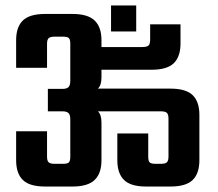

<svg xmlns="http://www.w3.org/2000/svg" viewBox="-20 -682 798 702"><path d="M603 -358Q660 -358 684.5 -334Q709 -310 709 -262V-96Q709 -48 684.5 -24Q660 0 603 0H514Q458 0 433.5 -24Q409 -48 409 -96V-194H522V-109Q522 -93 527.5 -88Q533 -83 549 -83H568Q584 -83 590 -88.5Q596 -94 596 -109V-248Q596 -264 590 -269.5Q584 -275 568 -275H338Q351 -263 351 -234V-96Q351 -48 326 -24Q301 0 245 0H145Q88 0 63.5 -24Q39 -48 39 -96V-202H152V-109Q152 -94 158 -88.5Q164 -83 180 -83H210Q226 -83 231.5 -88Q237 -93 237 -109V-245Q237 -262 230.5 -268.5Q224 -275 208 -275H155V-357H208Q224 -357 230.5 -363.5Q237 -370 237 -387V-522Q237 -538 231.5 -543Q226 -548 210 -548H180Q164 -548 158 -542.5Q152 -537 152 -522V-434H39V-535Q39 -583 63.5 -607Q88 -631 145 -631H245Q301 -631 326 -607Q351 -583 351 -535V-510H500Q517 -510 523 -515.5Q529 -521 529 -538V-593H640V-523Q640 -475 615.5 -451Q591 -427 534 -427H351V-399Q351 -370 338 -358ZM478 -662V-567H386V-662Z"/></svg>

Font: Teko Medium
Style: Regular
Weight: 500
Designer: Manushi Parikh, Jonny Pinhorn
Foundry: Indian Type Foundry
Version: Version 1.106;PS 1.0;hotconv 1.0.78;makeotf.lib2.5.61930; tt